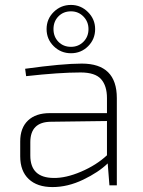

<svg xmlns="http://www.w3.org/2000/svg" viewBox="-20 -752 581 779"><path d="M268 -732Q308 -732 337 -703Q366 -674 366 -634Q366 -593 337.5 -564.5Q309 -536 268 -536Q227 -536 198 -564.5Q169 -593 169 -634Q169 -675 198 -703.5Q227 -732 268 -732ZM268 -706Q237 -706 217 -685.5Q197 -665 197 -634Q197 -603 217 -582.5Q237 -562 268 -562Q298 -562 318.5 -582.5Q339 -603 339 -634Q339 -664 318.5 -685Q298 -706 268 -706ZM86 -443 82 -473Q234 -494 312 -494Q454 -494 454 -354V0H424L417 -89Q380 -53 317.5 -23Q255 7 193 7Q131 7 96.5 -25.5Q62 -58 62 -118V-178Q62 -233 93.5 -263Q125 -293 182 -293H414V-354Q414 -404 390 -431Q366 -458 307 -458Q221 -458 86 -443ZM103 -175V-121Q103 -31 197 -30Q247 -29 309 -55.5Q371 -82 414 -122V-261L186 -258Q103 -257 103 -175Z"/></svg>

Font: Exo 2.0 Extra Light
Style: Regular
Weight: 250
Designer: Natanael Gama
Version: Version 1.001;PS 001.001;hotconv 1.0.70;makeotf.lib2.5.58329